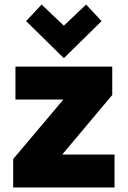

<svg xmlns="http://www.w3.org/2000/svg" viewBox="-20 -825 562 845"><path d="M38 0V-125L259 -387H48V-532H474V-407L254 -145H484V0ZM95 -732 163 -805 261 -712 359 -805 427 -732 261 -569Z"/></svg>

Font: Oxanium ExtraLight ExtraBold
Style: Regular
Weight: 800
Version: Version 2.000